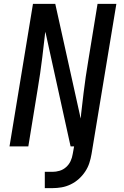

<svg xmlns="http://www.w3.org/2000/svg" viewBox="-20 -755 640 990"><path d="M211 215V131H251Q269 131 287.5 125.5Q306 120 321 106.5Q336 93 344 75.5Q352 58 355 39L362 0H344L214 -591Q213 -585 212 -580Q211 -575 211 -570L198 -459Q193 -418 187 -376.5Q181 -335 174 -294L126 0H29L150 -735H265L396 -144Q397 -150 397.5 -155Q398 -160 398 -165L411 -276Q416 -317 422 -358.5Q428 -400 435 -441L483 -735H580L452 39Q448 63 440.5 86Q433 109 419 130Q405 151 386 168Q367 185 344 196Q321 207 297.5 211Q274 215 251 215Z"/></svg>

Font: Iosevka Custom Medium
Style: Italic
Weight: 500
Italic angle: -9°
Designer: Belleve Invis
Foundry: Belleve Invis
Version: Version 27.0.1